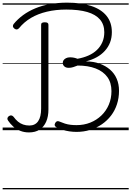

<svg xmlns="http://www.w3.org/2000/svg" viewBox="-20 -981 990 1447"><path d="M557 13Q530 13 503 9Q476 5 451.5 -2.5Q427 -10 407 -21Q396 -26 393 -34.5Q390 -43 396 -54Q402 -64 409.5 -67Q417 -70 428 -65Q449 -56 469.5 -49.5Q490 -43 511.5 -40.5Q533 -38 557 -38Q613 -38 660.5 -57Q708 -76 744 -110.5Q780 -145 800 -192Q820 -239 820 -294Q820 -358 789 -400.5Q758 -443 701 -465Q644 -487 565 -487Q548 -480 531.5 -475Q515 -470 501 -470Q478 -469 465.5 -480Q453 -491 453 -506Q453 -518 459 -527Q465 -536 477.5 -542.5Q490 -549 508 -549Q524 -549 538 -546Q552 -543 564 -538Q609 -546 646.5 -562.5Q684 -579 710.5 -604.5Q737 -630 751.5 -663.5Q766 -697 766 -738Q766 -796 733.5 -834Q701 -872 637.5 -890.5Q574 -909 479 -909Q401 -909 333.5 -893Q266 -877 213.5 -846Q161 -815 123 -768Q115 -760 107 -759Q99 -758 89 -765Q79 -773 77.5 -781Q76 -789 82 -799Q113 -837 154 -867Q195 -897 245.5 -918Q296 -939 356.5 -950Q417 -961 486 -961Q592 -961 667.5 -936Q743 -911 783 -861.5Q823 -812 823 -739Q823 -696 809.5 -661Q796 -626 770 -597.5Q744 -569 708.5 -549.5Q673 -530 630 -519V-518Q685 -518 730.5 -501.5Q776 -485 809 -456.5Q842 -428 859.5 -387.5Q877 -347 877 -297Q877 -243 861.5 -195.5Q846 -148 817 -110Q788 -72 748 -44.5Q708 -17 659.5 -2Q611 13 557 13ZM198 17Q163 17 132.5 5Q102 -7 79 -28Q56 -49 41 -72Q34 -82 36 -90.5Q38 -99 47 -106Q58 -113 66.5 -111Q75 -109 82 -101Q98 -79 115.5 -64.5Q133 -50 154.5 -42.5Q176 -35 201 -35Q245 -35 267.5 -67.5Q290 -100 290 -163V-794Q290 -805 297 -809Q304 -813 318 -813Q332 -813 338.5 -808.5Q345 -804 345 -794V-156Q345 -103 328 -64Q311 -25 278.5 -4Q246 17 198 17ZM0 436H950V446H0ZM0 -20H950V0H0ZM0 -505H950V-500H0ZM0 -956H950V-946H0Z"/></svg>

Font: Playwrite HU Guides
Style: Regular
Weight: 400
Designer: Veronika Burian, José Scaglione
Foundry: TypeTogether
Version: Version 1.003